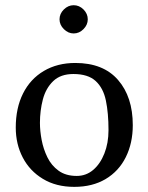

<svg xmlns="http://www.w3.org/2000/svg" viewBox="-20 -707 570 737"><path d="M40.5 -217.3Q40.5 -292.5 68.4 -348.1Q96.2 -403.8 148.2 -434.6Q200.2 -465.3 269 -465.3Q376.5 -465.3 433.1 -400.1Q489.7 -335 489.7 -226.6Q489.7 -157.7 462.9 -103.8Q436 -49.8 385.5 -19.8Q335 10.3 265.1 10.3Q195.3 10.3 144.8 -20.3Q94.2 -50.8 67.4 -102.3Q40.5 -153.8 40.5 -217.3ZM261.7 -422.9Q212.4 -422.9 184.1 -395.5Q155.8 -368.2 144.5 -325.2Q133.3 -282.2 133.3 -235.4Q133.3 -204.6 139.9 -169.7Q146.5 -134.8 161.9 -103.3Q177.2 -71.8 204.8 -51.8Q232.4 -31.7 274.4 -31.7Q310.5 -31.7 337.6 -54.7Q364.7 -77.6 380.6 -117.7Q396.5 -157.7 396.5 -207.5Q396.5 -272.5 386.5 -320.8Q376.5 -369.1 347.2 -396Q317.9 -422.9 261.7 -422.9ZM208.5 -632.8Q208.5 -654.3 225.1 -670.7Q241.7 -687 262.7 -687Q284.2 -687 300.5 -670.7Q316.9 -654.3 316.9 -632.8Q316.9 -611.8 300.5 -595.2Q284.2 -578.6 262.7 -578.6Q241.7 -578.6 225.1 -595.2Q208.5 -611.8 208.5 -632.8Z"/></svg>

Font: Kurinto Seri
Style: Regular
Weight: 400
Designer: Kurinto was developed by Clint Goss from a range of fonts that are compatible with the SIL Open Font License Version 1.1
Foundry: Clinton F. Goss
Version: Version 2.196; July 25, 2020